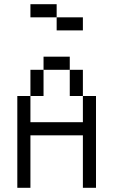

<svg xmlns="http://www.w3.org/2000/svg" viewBox="-20 -895 540 915"><path d="M375 -750V-812.5H250V-750ZM62.5 -437.5V0H125Q125 0 125 -250H375Q375 -250 375 0H437.5V-437.5H375Q375 -437.5 375 -312.5H125Q125 -312.5 125 -437.5ZM125 -437.5H187.5Q187.5 -437.5 187.5 -562.5H125Q125 -562.5 125 -437.5ZM375 -437.5Q375 -437.5 375 -562.5H312.5Q312.5 -562.5 312.5 -437.5ZM187.5 -562.5H312.5V-625H187.5ZM250 -812.5V-875H125V-812.5Z"/></svg>

Font: BFUnifontExMono
Style: Regular
Weight: 500
Version: Version 15.0.06